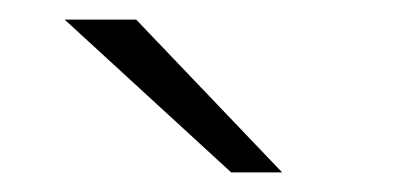

<svg xmlns="http://www.w3.org/2000/svg" viewBox="-20 -752 403 196"><path d="M216 -576 46 -732H119L268 -576Z"/></svg>

Font: Transpass ExtraLight
Style: Regular
Weight: 200
Designer: Delve Withrington
Foundry: Delve Fonts
Version: Version 1.001;December 18, 2019;FontCreator 12.0.0.2547 64-b